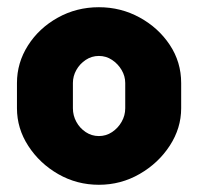

<svg xmlns="http://www.w3.org/2000/svg" viewBox="-20 -502 549 532"><path d="M254 10Q193 10 141.5 -19.5Q90 -49 58.5 -97.5Q27 -146 27 -202V-272Q27 -328 57.5 -376Q88 -424 140 -453Q192 -482 254 -482Q315 -482 367 -453.5Q419 -425 450.5 -377.5Q482 -330 482 -272V-202Q482 -147 450.5 -98.5Q419 -50 367 -20Q315 10 254 10ZM254 -125Q274 -125 290.5 -136Q307 -147 317 -164.5Q327 -182 327 -202V-272Q327 -291 317 -308Q307 -325 290.5 -336Q274 -347 254 -347Q234 -347 217.5 -336Q201 -325 191.5 -308Q182 -291 182 -272V-202Q182 -182 191.5 -164.5Q201 -147 217.5 -136Q234 -125 254 -125Z"/></svg>

Font: Dosis ExtraBold
Style: Regular
Weight: 800
Designer: EdgarTolentino, PabloImpallari, IginoMarini
Foundry: EdgarTolentino, PabloImpallari, IginoMarini
Version: Version 3.001; ttfautohint (v1.8.2)